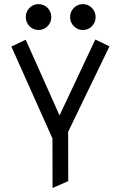

<svg xmlns="http://www.w3.org/2000/svg" viewBox="-20 -936 602 956"><path d="M347.7 -805.4Q329.1 -824.2 329.1 -851.1Q329.1 -877.9 347.7 -896.7Q366.2 -915.5 392.6 -915.5Q418.9 -915.5 437.5 -896.7Q456.1 -877.9 456.1 -851.1Q456.1 -824.2 437.5 -805.4Q418.9 -786.6 392.6 -786.6Q366.2 -786.6 347.7 -805.4ZM127 -805.4Q108.4 -824.2 108.4 -851.1Q108.4 -877.9 127 -896.7Q145.5 -915.5 171.9 -915.5Q198.2 -915.5 216.8 -896.7Q235.4 -877.9 235.4 -851.1Q235.4 -824.2 216.8 -805.4Q198.2 -786.6 171.9 -786.6Q145.5 -786.6 127 -805.4ZM319.3 -279.8 319.8 -34.2 241.7 0 241.2 -246.6 36.6 -704.1 107.9 -738.3 276.4 -361.3 454.6 -739.3 524.9 -705.1Z"/></svg>

Font: NovaMono
Style: Regular
Weight: 400
Monospace: yes
Version: Version 1.2